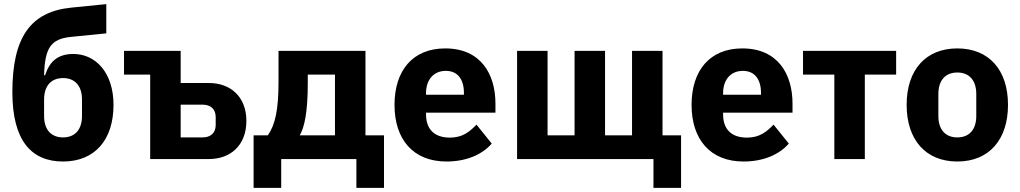

<svg xmlns="http://www.w3.org/2000/svg" viewBox="-20 -772 4949 932"><path d="M286 12C440 12 531 -93 531 -263C531 -417 446 -510 336 -510C262 -510 221 -475 199 -407H194C198 -541 227 -583 325 -593L496 -610V-752L326 -735C128 -715 40 -591 40 -325C40 -91 131 12 286 12ZM286 -105C228 -105 194 -143 194 -209V-289C194 -355 228 -393 286 -393C344 -393 378 -355 378 -289V-209C378 -143 344 -105 286 -105Z M709 -410V0H995C1097 0 1176 -65 1176 -185C1176 -304 1097 -369 995 -369H857V-525H582V-410ZM963 -105H857V-264H963C1002 -264 1027 -243 1027 -204V-165C1027 -126 1002 -105 963 -105Z M1211 -115V140H1345V0H1710V140H1844V-115H1754V-525H1332V-376C1332 -239 1316 -166 1280 -115ZM1606 -115H1435C1457 -153 1474 -224 1474 -368V-410H1606Z M2147 12C2243 12 2320 -21 2367 -75L2293 -167C2260 -133 2226 -104 2164 -104C2085 -104 2048 -148 2048 -217V-225H2385V-269C2385 -411 2315 -537 2141 -537C1983 -537 1895 -429 1895 -263C1895 -95 1986 12 2147 12ZM2144 -428C2203 -428 2232 -385 2232 -321V-312H2048V-320C2048 -385 2085 -428 2144 -428Z M3152 0V140H3286V-115H3196V-525H3048V-115H2917V-525H2769V-115H2638V-525H2490V0Z M3589 12C3685 12 3762 -21 3809 -75L3735 -167C3702 -133 3668 -104 3606 -104C3527 -104 3490 -148 3490 -217V-225H3827V-269C3827 -411 3757 -537 3583 -537C3425 -537 3337 -429 3337 -263C3337 -95 3428 12 3589 12ZM3586 -428C3645 -428 3674 -385 3674 -321V-312H3490V-320C3490 -385 3527 -428 3586 -428Z M4030 -410V0H4178V-410H4330V-525H3878V-410Z M4627 12C4781 12 4873 -94 4873 -263C4873 -432 4781 -537 4627 -537C4473 -537 4381 -432 4381 -263C4381 -94 4473 12 4627 12ZM4627 -105C4569 -105 4535 -143 4535 -209V-316C4535 -382 4569 -420 4627 -420C4685 -420 4719 -382 4719 -316V-209C4719 -143 4685 -105 4627 -105Z"/></svg>

Font: Braiins Sans
Style: Bold
Weight: 700
Designer: Mike Abbink, Paul van der Laan, Pieter van Rosmalen, Jiri Chlebus, Lubos Buracinsky
Foundry: Bold Monday, Sudetype
Version: Version 1.000;hotconv 1.0.109;makeotfexe 2.5.65596